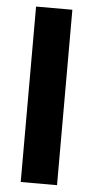

<svg xmlns="http://www.w3.org/2000/svg" viewBox="-53 -752 380 785"><g transform="rotate(5 137.5 -360.0)"><path d="M62.8 0H211.8V-720H62.8Z"/></g></svg>

Font: Fixel Variable
Style: Regular
Weight: 100
Width: 3
Designer: AlfaBravo + MacPaw
Foundry: Kyrylo Tkachov, Marchela Mozhyna, Serhii Makarenko, Maria Weinstein, Zakhar Kryvoshyya
Version: Version 1.211